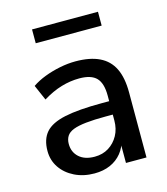

<svg xmlns="http://www.w3.org/2000/svg" viewBox="-105 -767 747 858"><g transform="rotate(-15 268.5 -338.0)"><path d="M227 9Q176 9 135.5 -11Q95 -31 72 -65Q49 -99 49 -142Q49 -196 76.5 -227.5Q104 -259 167.5 -272.5Q231 -286 339 -286H386V-224H340Q286 -224 249 -220Q212 -216 190 -207.5Q168 -199 158.5 -184Q149 -169 149 -148Q149 -110 175 -86.5Q201 -63 247 -63Q284 -63 312 -80.5Q340 -98 356.5 -128Q373 -158 373 -197V-312Q373 -369 349 -394Q325 -419 270 -419Q228 -419 186 -406.5Q144 -394 100 -367L69 -438Q95 -456 129 -469Q163 -482 200.5 -489.5Q238 -497 273 -497Q340 -497 383.5 -476Q427 -455 448 -412Q469 -369 469 -301V0H374V-109H383Q375 -72 353.5 -45.5Q332 -19 300 -5Q268 9 227 9ZM123 -621V-685H428V-621Z"/></g></svg>

Font: Nunito Sans 12pt SemiBold
Style: Regular
Weight: 600
Designer: Vernon Adams
Foundry: Vernon Adams
Version: Version 3.101;gftools[0.9.27]